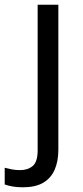

<svg xmlns="http://www.w3.org/2000/svg" viewBox="-75 -556 353 816"><path d="M22 240Q-3 240 -22 236.5Q-41 233 -55 228V157Q-40 161 -24 164Q-8 167 11 167Q43 167 64 149.5Q85 132 85 83V-536H173V80Q173 130 157 166Q141 202 108 221Q75 240 22 240Z"/></svg>

Font: Noto Sans Hebrew
Style: Regular
Weight: 400
Designer: Monotype Design Team
Foundry: Monotype Imaging Inc.
Version: Version 2.003;January 10, 2023;FontCreator 14.0.0.2877 64-bi